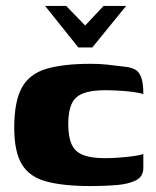

<svg xmlns="http://www.w3.org/2000/svg" viewBox="-20 -620 527 647"><path d="M132 -600H203L267 -534L329 -600H405L291 -460H244ZM287 7Q193 7 136 -8.5Q79 -24 53.5 -66.5Q28 -109 28 -189Q28 -278 53.5 -324.5Q79 -371 136 -388Q193 -405 287 -405Q313 -405 338.5 -402.5Q364 -400 402 -395Q422 -393 435.5 -385.5Q449 -378 456 -359Q463 -340 463 -303Q452 -307 429.5 -310Q407 -313 381.5 -314.5Q356 -316 335 -316Q288 -316 260.5 -305.5Q233 -295 221.5 -270Q210 -245 210 -202Q210 -159 221.5 -133.5Q233 -108 260.5 -97.5Q288 -87 335 -87Q357 -87 382.5 -89Q408 -91 430 -94Q452 -97 463 -101V-54Q463 -25 438.5 -12.5Q414 0 374.5 3.5Q335 7 287 7Z"/></svg>

Font: Genos ExtraBold
Style: Regular
Weight: 800
Designer: Robert E. Leuschke
Foundry: Robert E. Leuschke
Version: Version 1.010